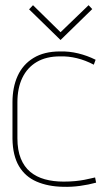

<svg xmlns="http://www.w3.org/2000/svg" viewBox="-20 -708 418 739"><path d="M335 -673 321 -688 213 -584 107 -688 92 -672 213 -554ZM341 -459 348 -478Q316 -494 281 -502.5Q246 -511 211 -510Q150 -510 109 -485Q68 -460 48 -416Q28 -372 28 -314V-174Q29 -109 53 -68.5Q77 -28 121 -9Q165 10 223 11Q255 12 288 7.5Q321 3 350 -5L346 -25Q341 -24 330.5 -21.5Q320 -19 305 -16Q290 -13 269.5 -11Q249 -9 225 -9Q185 -9 152.5 -18Q120 -27 96.5 -46.5Q73 -66 60 -98Q47 -130 47 -176V-314Q47 -369 66 -408.5Q85 -448 121.5 -469.5Q158 -491 211 -491Q243 -492 276 -484Q309 -476 341 -459Z"/></svg>

Font: Advent Pro Thin
Style: Regular
Weight: 250
Version: Version 3.000